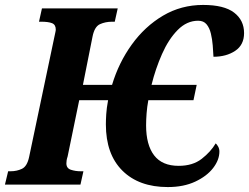

<svg xmlns="http://www.w3.org/2000/svg" viewBox="-40 -748 1009 778"><path d="M640 10Q523 10 456 -56.5Q389 -123 389 -244Q389 -261 390.5 -285.5Q392 -310 398 -342H281L234 -114Q231 -105 230 -98.5Q229 -92 229 -86Q229 -66 247.5 -60Q266 -54 287 -54H298L286 0H-20L-7 -54H3Q28 -54 49 -64Q70 -74 78 -112L179 -592Q182 -607 184 -615.5Q186 -624 186 -628Q186 -648 171 -654Q156 -660 128 -660H118L130 -714H437L425 -660H414Q387 -660 365 -650Q343 -640 335 -600L296 -404H414Q441 -494 494 -567.5Q547 -641 620.5 -684.5Q694 -728 783 -728Q868 -728 908.5 -697Q949 -666 949 -614Q949 -566 913 -542Q877 -518 825 -518Q824 -539 822 -564Q820 -589 814.5 -612Q809 -635 797 -649.5Q785 -664 763 -664Q717 -664 680 -626.5Q643 -589 616.5 -529Q590 -469 574 -404H757L744 -342H561Q556 -315 554 -288.5Q552 -262 552 -240Q552 -161 584.5 -118.5Q617 -76 684 -76Q741 -76 777.5 -104.5Q814 -133 834 -167Q839 -163 844 -154Q849 -145 849 -134Q849 -100 823.5 -67Q798 -34 751 -12Q704 10 640 10Z"/></svg>

Font: Noto Serif ExtraCondensed ExtraBold
Style: Italic
Weight: 800
Width: 2
Italic angle: -12°
Designer: Monotype Design Team
Foundry: Monotype Imaging Inc.
Version: Version 2.013